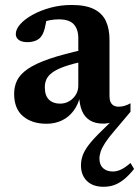

<svg xmlns="http://www.w3.org/2000/svg" viewBox="-20 -474 546 754"><path d="M492.5 -35 427.5 42Q405.5 67.5 393 86.8Q380.5 106 375.5 121Q370.5 136 370.5 149Q370.5 173.5 385 186.5Q399.5 199.5 423 199.5Q438.5 199.5 454.5 192.2Q470.5 185 492.5 166L506.5 189.5Q486 215 466.8 230.5Q447.5 246 428.2 252.8Q409 259.5 386.5 259.5Q344.5 259.5 321.2 236.5Q298 213.5 298 176Q298 156 304.5 137Q311 118 328.5 95Q346 72 378 41L425 -5L430 3Q418.5 7 407.5 9.2Q396.5 11.5 386 11.5Q354 11.5 333.2 -1.2Q312.5 -14 302.2 -38.2Q292 -62.5 291 -95.5L295.5 -98.5Q287 -62.5 268 -37.8Q249 -13 222 -0.5Q195 12 162.5 12Q105.5 12 70.5 -17.5Q35.5 -47 35.5 -105.5Q35.5 -134.5 47.2 -158.5Q59 -182.5 89.5 -203.5Q120 -224.5 174.8 -243.2Q229.5 -262 315.5 -280.5L317 -234.5Q266.5 -224.5 234.8 -213.2Q203 -202 186 -189.5Q169 -177 162.5 -162.8Q156 -148.5 156 -131.5Q156 -98.5 172.2 -82.8Q188.5 -67 216 -67Q236 -67 252.2 -76.8Q268.5 -86.5 278 -102.5Q287.5 -118.5 287.5 -137.5V-324Q287.5 -359 269.8 -378.5Q252 -398 211 -398Q194 -398 176.2 -394.8Q158.5 -391.5 143.5 -385L165.5 -417Q161 -382.5 155.5 -361.8Q150 -341 141.5 -330.5Q133.5 -319.5 119.2 -314Q105 -308.5 87.5 -308.5Q65.5 -308.5 53.8 -317.2Q42 -326 42 -340Q42 -359.5 60 -379.5Q78 -399.5 109 -416.5Q140 -433.5 179.2 -444Q218.5 -454.5 261 -454.5Q317 -454.5 349.8 -437.8Q382.5 -421 396.2 -390.5Q410 -360 410 -318V-96.5Q410 -82.5 414.2 -73.2Q418.5 -64 426.5 -59.5Q434.5 -55 446.5 -55Q456.5 -55 468.5 -58.2Q480.5 -61.5 492.5 -68.5Z"/></svg>

Font: Newsreader 16pt 16pt SemiBold
Style: Regular
Weight: 600
Version: Version 1.003